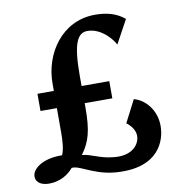

<svg xmlns="http://www.w3.org/2000/svg" viewBox="-86 -847 904 946"><g transform="rotate(-10 366.5 -374.0)"><path d="M19.5 -32.7C19.5 2.9 54.2 15.6 88.4 14.6C140.1 13.7 181.2 -11.2 207 -42.5C255.4 -47.9 321.8 24.4 468.3 18.1C647.9 11.7 677.7 -115.7 674.3 -179.7C671.4 -249 625.5 -307.6 567.4 -322.8L510.3 -211.9C528.3 -199.2 552.2 -173.3 552.2 -142.6C552.2 -97.7 510.3 -47.9 419.4 -58.6C352.1 -64.5 315.4 -91.8 267.6 -96.2C310.5 -154.3 325.7 -208 325.7 -322.8V-345.2H463.9V-431.2H325.2V-483.9C325.2 -647.9 351.6 -693.4 400.9 -693.4C474.1 -693.4 526.9 -619.6 534.2 -601.6L598.1 -718.8C556.2 -754.4 505.4 -765.6 450.7 -765.6C285.2 -765.6 186.5 -617.7 186.5 -468.8V-431.2H104.5V-345.2H186.5V-225.1C186.5 -176.8 183.1 -138.7 171.4 -111.8C72.3 -113.8 19.5 -69.3 19.5 -32.7Z"/></g></svg>

Font: Merriweather
Style: Bold
Weight: 700
Designer: Eben Sorkin ( eben@eyebytes.com )
Foundry: Sorkin Type Co.
Version: Version 1.003